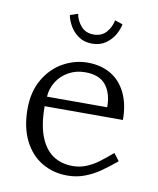

<svg xmlns="http://www.w3.org/2000/svg" viewBox="-73 -656 597 726"><g transform="rotate(10 226.0 -293.0)"><path d="M42.5 -211.5Q42.5 -278.5 71 -326.5Q99.5 -374.5 144.2 -398.8Q189 -423 236.5 -423Q287.5 -423 325.5 -400.8Q363.5 -378.5 384.2 -335.5Q405 -292.5 405 -232.5H104.5Q104.5 -162 122.2 -116.5Q140 -71 172 -49.5Q204 -28 247.5 -28Q275 -28 299 -37.8Q323 -47.5 343.5 -62.5Q364 -77.5 395 -104L416.5 -76Q381.5 -47 355.8 -29.5Q330 -12 299.5 -0.5Q269 11 234 11Q180 11 136.5 -14.5Q93 -40 67.8 -90.2Q42.5 -140.5 42.5 -211.5ZM234 -385.5Q198.5 -385.5 170 -369.5Q141.5 -353.5 125 -326.8Q108.5 -300 107 -269.5H338Q338.5 -322.5 313.5 -354Q288.5 -385.5 234 -385.5ZM239.5 -496.5Q208.5 -496.5 186.8 -512Q165 -527.5 153.2 -549Q141.5 -570.5 138.5 -588.5L168.5 -598.5Q173 -573 190.8 -552.2Q208.5 -531.5 239.5 -531.5Q270.5 -531.5 288.2 -552.2Q306 -573 310.5 -598.5L340.5 -588.5Q337.5 -570.5 325.8 -549Q314 -527.5 292.2 -512Q270.5 -496.5 239.5 -496.5Z"/></g></svg>

Font: Didactic
Style: Regular
Weight: 400
Designer: Tyler Finck
Foundry: Etcetera Type Co
Version: Version 3.007;FEAKit 1.0